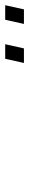

<svg xmlns="http://www.w3.org/2000/svg" viewBox="293 -1065 112 738"><g transform="rotate(-90 349.0 -696.0)"><path d="M626 -660 642 -732H698L682 -660ZM476 -660 492 -732H548L532 -660Z"/></g></svg>

Font: Azeret Mono Thin Thin
Style: Italic
Weight: 250
Italic angle: -12°
Version: Version 1.002